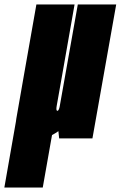

<svg xmlns="http://www.w3.org/2000/svg" viewBox="-102 -620 541 860"><path d="M-82.5 220 -30.5 -76.5Q-30 -82 -29 -88Q-13 -179.5 4.5 -279.5L61 -600H232L176 -281.5Q156 -168.5 152 -146Q148.5 -126.5 153.5 -124Q154 -123.5 155 -123.5Q161 -123.5 165 -141L246.5 -600H418.5L312 0H163L159.5 -32.5Q145.5 -22.5 131 -15L89.5 220Z"/></svg>

Font: Anybody UltraCondensed Black
Style: Italic
Weight: 900
Width: 1
Italic angle: -10°
Designer: Tyler Finck
Foundry: Etcetera Type Company
Version: Version 1.010; ttfautohint (v1.8.3) -l 8 -r 50 -G 200 -x 14 